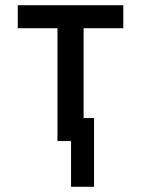

<svg xmlns="http://www.w3.org/2000/svg" viewBox="-20 -540 540 735"><path d="M252 175V0H200V-432H48V-520H452V-432H300V-88H340V175Z"/></svg>

Font: Iosevka SS04 Semibold
Style: Regular
Weight: 600
Monospace: yes
Designer: Belleve Invis
Foundry: Belleve Invis
Version: Version 19.0.0; ttfautohint (v1.8.4)